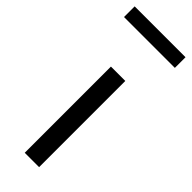

<svg xmlns="http://www.w3.org/2000/svg" viewBox="-276 -817 841 841"><g transform="rotate(45 144.5 -397.0)"><path d="M-13 -728V-794H302V-728ZM100 0V-534H189V0Z"/></g></svg>

Font: Martel Sans
Style: Regular
Weight: 400
Designer: Dan Reynolds and Mathieu Réguer
Foundry: Dan Reynolds and Mathieu Réguer
Version: Version 1.001;PS 001.001;hotconv 1.0.70;makeotf.lib2.5.58329